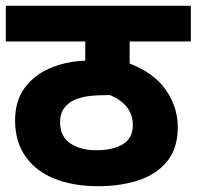

<svg xmlns="http://www.w3.org/2000/svg" viewBox="-20 -642 678 662"><path d="M638 -499H427V-423Q512 -390 552.5 -331Q593 -272 593 -204Q593 -131 556.5 -86Q520 -41 458 -20.5Q396 0 319 0Q232 0 167.5 -26Q103 -52 67.5 -103Q32 -154 32 -227Q32 -293 64 -337.5Q96 -382 150.5 -406Q205 -430 274 -433V-499H0V-622H638ZM312 -124Q370 -124 404 -145Q438 -166 438 -211Q438 -280 360 -314H353Q300 -314 273 -308.5Q246 -303 228 -293Q187 -269 187 -221Q187 -172 222 -148Q257 -124 312 -124Z"/></svg>

Font: Noto Sans ExtraBold
Style: Italic
Weight: 800
Italic angle: -12°
Designer: Monotype Design Team
Foundry: Monotype Imaging Inc.
Version: Version 2.013; ttfautohint (v1.8.4.7-5d5b)